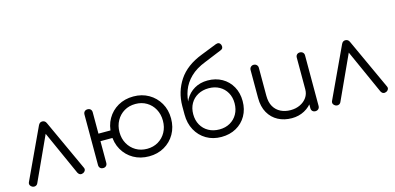

<svg xmlns="http://www.w3.org/2000/svg" viewBox="-73 -1269 3555 1726"><g transform="rotate(-15 1704.5 -405.5)"><path d="M294 -547Q306 -547 316 -541Q326 -535 332 -521L549 -49Q556 -35 550.5 -22.5Q545 -10 531 -3Q515 4 502 -0.5Q489 -5 481 -20L274 -481H319L108 -21Q101 -6 86.5 -1.5Q72 3 57 -4Q43 -11 37.5 -23.5Q32 -36 38 -50L258 -521Q270 -547 294 -547Z M717 0Q699 0 688.5 -10.5Q678 -21 678 -38V-508Q678 -526 688.5 -536.5Q699 -547 717 -547Q734 -547 744.5 -536.5Q755 -526 755 -508V-38Q755 -21 744.5 -10.5Q734 0 717 0ZM742 -240Q727 -240 717 -249.5Q707 -259 707 -275Q707 -291 717 -300.5Q727 -310 742 -310H887Q903 -310 912.5 -300.5Q922 -291 922 -275Q922 -259 912.5 -249.5Q903 -240 887 -240ZM1144 5Q1063 5 1000 -31Q937 -67 901 -130Q865 -193 865 -273Q865 -354 901 -417Q937 -480 1000 -516Q1063 -552 1144 -552Q1223 -552 1285.5 -516Q1348 -480 1384.5 -417Q1421 -354 1421 -273Q1421 -193 1385 -130Q1349 -67 1286 -31Q1223 5 1144 5ZM1144 -65Q1202 -65 1247.5 -92Q1293 -119 1319 -166Q1345 -213 1345 -273Q1345 -333 1319 -380.5Q1293 -428 1247.5 -455Q1202 -482 1144 -482Q1085 -482 1039.5 -455Q994 -428 967.5 -380.5Q941 -333 941 -273Q941 -213 967.5 -166Q994 -119 1039.5 -92Q1085 -65 1144 -65Z M1817 5Q1738 5 1677 -31Q1616 -67 1581.5 -130.5Q1547 -194 1547 -276H1588Q1588 -347 1618.5 -401.5Q1649 -456 1702.5 -487Q1756 -518 1825 -518Q1900 -518 1958.5 -485Q2017 -452 2050 -393Q2083 -334 2083 -258Q2083 -181 2049 -121.5Q2015 -62 1955 -28.5Q1895 5 1817 5ZM1817 -65Q1873 -65 1916 -89.5Q1959 -114 1983.5 -157.5Q2008 -201 2008 -258Q2008 -314 1983.5 -357Q1959 -400 1916 -424Q1873 -448 1817 -448Q1760 -448 1716 -424Q1672 -400 1647.5 -357Q1623 -314 1623 -258Q1623 -201 1647.5 -157.5Q1672 -114 1716 -89.5Q1760 -65 1817 -65ZM1547 -273V-355Q1548 -488 1618 -593.5Q1688 -699 1836 -756L1983 -814Q1999 -820 2011 -815Q2023 -810 2029 -795Q2034 -779 2029.5 -767Q2025 -755 2006 -748L1850 -684Q1762 -650 1708.5 -598Q1655 -546 1631 -481.5Q1607 -417 1607 -345L1608 -273Z M2472 6Q2401 6 2345 -23.5Q2289 -53 2256.5 -110Q2224 -167 2224 -249V-509Q2224 -525 2235 -536Q2246 -547 2262 -547Q2279 -547 2290 -536Q2301 -525 2301 -509V-249Q2301 -187 2324.5 -147Q2348 -107 2388.5 -87Q2429 -67 2480 -67Q2529 -67 2568.5 -86Q2608 -105 2631 -138Q2654 -171 2654 -213H2709Q2706 -150 2674.5 -100.5Q2643 -51 2590 -22.5Q2537 6 2472 6ZM2692 0Q2675 0 2664.5 -10.5Q2654 -21 2654 -39V-509Q2654 -526 2664.5 -536.5Q2675 -547 2692 -547Q2709 -547 2720 -536.5Q2731 -526 2731 -509V-39Q2731 -21 2720 -10.5Q2709 0 2692 0Z M3115 -547Q3127 -547 3137 -541Q3147 -535 3153 -521L3370 -49Q3377 -35 3371.5 -22.5Q3366 -10 3352 -3Q3336 4 3323 -0.5Q3310 -5 3302 -20L3095 -481H3140L2929 -21Q2922 -6 2907.5 -1.5Q2893 3 2878 -4Q2864 -11 2858.5 -23.5Q2853 -36 2859 -50L3079 -521Q3091 -547 3115 -547Z"/></g></svg>

Font: Comfortaa
Style: Regular
Weight: 400
Designer: Johan Aakerlund
Foundry: Johan Aakerlund
Version: Version 3.104; ttfautohint (v1.8.1.43-b0c9)